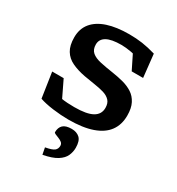

<svg xmlns="http://www.w3.org/2000/svg" viewBox="-178 -629 892 970"><g transform="rotate(30 268.0 -144.5)"><path d="M292.5 -518Q333 -518 369.2 -512.8Q405.5 -507.5 448 -495L462.5 -361.5H396L335 -484.5L410 -427.5Q376.5 -439.5 343.5 -445.5Q310.5 -451.5 285 -451.5Q227 -451.5 199 -435.5Q171 -419.5 171 -389Q171 -359.5 188.8 -344.2Q206.5 -329 239.2 -321.8Q272 -314.5 316.5 -308Q350 -303 380.8 -294.8Q411.5 -286.5 435.8 -270.8Q460 -255 474.2 -227.5Q488.5 -200 488.5 -157Q488.5 -103 461.2 -66Q434 -29 379 -9.8Q324 9.5 240.5 9.5Q197 9.5 149.5 3.2Q102 -3 70.5 -14L48.5 -160H115.5L182.5 -21L116 -75Q133.5 -69.5 153.8 -66Q174 -62.5 194.8 -61.2Q215.5 -60 234.5 -60Q307 -60 340.2 -78.8Q373.5 -97.5 373.5 -135Q373.5 -162.5 359.2 -177.5Q345 -192.5 320.8 -199.8Q296.5 -207 265.8 -211.5Q235 -216 202 -222Q158 -230.5 125.8 -245.8Q93.5 -261 76 -289.8Q58.5 -318.5 58.5 -366Q58.5 -415.5 86.2 -449.5Q114 -483.5 166.5 -500.8Q219 -518 292.5 -518ZM208.5 190Q247 183 259.5 172.8Q272 162.5 272 145Q272 133 263.5 126Q255 119 243.2 114.5Q231.5 110 222.8 106.2Q214 102.5 214 98Q214 71 229.5 56.2Q245 41.5 279.5 41.5Q309 41.5 326.8 58Q344.5 74.5 344.5 114.5Q344.5 138.5 334.5 161Q324.5 183.5 296.8 201.2Q269 219 216 229Z"/></g></svg>

Font: Newsreader 7pt Medium
Style: Regular
Weight: 500
Designer: Hugues Gentile
Foundry: Production Type
Version: Version 1.003